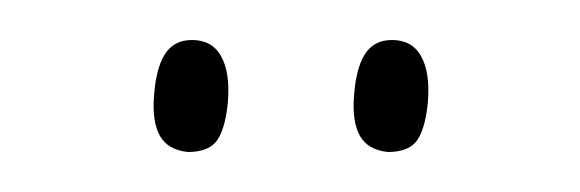

<svg xmlns="http://www.w3.org/2000/svg" viewBox="-20 -690 290 96"><path d="M74 -614Q64 -615 60 -622Q56 -629 57 -642Q58 -656 62.5 -663Q67 -670 76 -670Q86 -670 90.5 -662Q95 -654 94 -640Q93 -627 89 -620.5Q85 -614 74 -614ZM174 -614Q164 -615 160 -622Q156 -629 157 -642Q158 -656 162.5 -663Q167 -670 176 -670Q186 -670 190.5 -662Q195 -654 194 -640Q193 -627 189 -620.5Q185 -614 174 -614Z"/></svg>

Font: Yanone Kaffeesatz ExtraLight ExtraLight
Style: Regular
Weight: 250
Version: Version 2.003